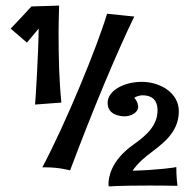

<svg xmlns="http://www.w3.org/2000/svg" viewBox="-20 -681 686 685"><path d="M609 -85C609 -84 541 -74 453 -72C461 -84 475 -102 505 -126C552 -163 618 -203 618 -284C618 -351 550 -389 486 -389C421 -389 364 -357 364 -314C364 -271 408 -266 425 -266C446 -266 473 -278 473 -301C473 -301 472 -319 459 -332C472 -341 488 -341 488 -341C517 -341 542 -329 542 -287C542 -234 504 -199 456 -165C375 -108 367 -47 367 -24C367 -19 368 -16 368 -16C368 -16 409 -19 508 -19C537 -19 572 -19 613 -18C609 -52 609 -77 609 -85ZM362 -632C326 -512 215 -242 131 -84H143C193 -84 230 -73 230 -73C318 -307 399 -498 459 -622ZM199 -315C191 -394 189 -474 189 -567C189 -596 190 -630 191 -661L92 -658C92 -658 40 -601 18 -579L76 -529L118 -579C117 -487 106 -308 105 -308Z"/></svg>

Font: Rum Raisin
Style: Regular
Weight: 400
Designer: Astigmatic (AOETI)
Foundry: Astigmatic (AOETI)
Version: Version 1.000